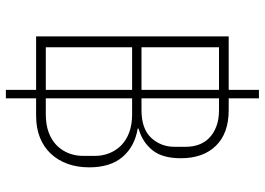

<svg xmlns="http://www.w3.org/2000/svg" viewBox="-144 -676 902 654"><g transform="rotate(90 307.0 -349.0)"><path d="M315 82H286V-21H104V-677H286V-780H315V-677H355Q434 -677 476.5 -633.5Q519 -590 519 -514Q519 -451 491.5 -417Q464 -383 418 -370V-367Q479 -357 514.5 -315.5Q550 -274 550 -202Q550 -161 538 -128Q526 -95 503.5 -71Q481 -47 448.5 -34Q416 -21 374 -21H315ZM286 -380V-644H141V-380ZM315 -380H355Q419 -380 449.5 -413Q480 -446 480 -492V-532Q480 -555 472.5 -575.5Q465 -596 449.5 -611Q434 -626 410.5 -635Q387 -644 355 -644H315ZM286 -54V-348H141V-54ZM315 -54H369Q405 -54 431.5 -64Q458 -74 475.5 -91.5Q493 -109 502 -132Q511 -155 511 -181V-222Q511 -247 502 -270Q493 -293 475.5 -310.5Q458 -328 431.5 -338Q405 -348 369 -348H315Z"/></g></svg>

Font: IBM Plex Sans ExtLt
Style: Regular
Weight: 200
Designer: Mike Abbink, Paul van der Laan, Pieter van Rosmalen
Foundry: Bold Monday
Version: Version 3.005